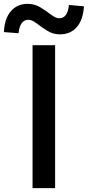

<svg xmlns="http://www.w3.org/2000/svg" viewBox="-71 -969 452 989"><path d="M96.7 0V-736.3H212.9V0ZM237.3 -792Q202.1 -792 171.9 -811Q141.6 -830.1 117.7 -848.6Q93.8 -867.2 75.2 -867.2Q32.2 -867.2 24.4 -797.9L-50.8 -803.7Q-47.9 -873 -15.1 -911.1Q17.6 -949.2 71.3 -949.2Q107.4 -949.2 137.7 -930.7Q168 -912.1 191.9 -893.6Q215.8 -875 234.4 -875Q277.3 -875 284.2 -943.4L361.3 -936.5Q357.4 -867.2 324.7 -829.6Q292 -792 237.3 -792Z"/></svg>

Font: Gen Shin Gothic Medium
Style: Regular
Weight: 500
Designer: [Source Han Sans]
Ryoko NISHIZUKA  (kana & ideographs); Paul D. Hunt (Latin, Greek & Cyrillic); Wenlong ZHANG  (bopomofo
Version: Version 1.002.20150607